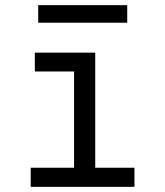

<svg xmlns="http://www.w3.org/2000/svg" viewBox="-20 -724 640 744"><path d="M99 0V-74H267V-447H115V-520H349V-74H501V0ZM473 -636H128V-704H473Z"/></svg>

Font: Iosevka Extended
Style: Regular
Weight: 400
Width: 7
Monospace: yes
Designer: Belleve Invis
Foundry: Belleve Invis
Version: Version 32.5.0; ttfautohint (v1.8.4)